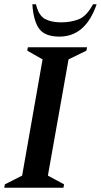

<svg xmlns="http://www.w3.org/2000/svg" viewBox="-27 -882 474 902"><path d="M-7 0 -4 -16 77 -57 173 -603 101 -644 104 -660H382L379 -644L295 -603L198 -57L274 -16L271 0ZM252 -710Q184 -710 157 -747Q130 -784 125 -862H142Q154 -810 183.5 -793.5Q213 -777 260 -777Q306 -777 343 -791.5Q380 -806 410 -862H427Q375 -710 252 -710Z"/></svg>

Font: Spectral SemiBold
Style: Italic
Weight: 600
Italic angle: -10°
Designer: Jean-Baptiste Levee
Foundry: Production Type
Version: Version 2.001